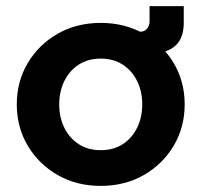

<svg xmlns="http://www.w3.org/2000/svg" viewBox="-20 -597 660 629"><path d="M310 12Q231 12 169 -23.5Q107 -59 71 -119.5Q35 -180 35 -255Q35 -330 71 -390.5Q107 -451 169 -486.5Q231 -522 310 -522Q389 -522 451 -486.5Q513 -451 549 -390.5Q585 -330 585 -255Q585 -180 549 -119.5Q513 -59 451 -23.5Q389 12 310 12ZM310 -105Q352 -105 382.5 -125Q413 -145 429.5 -179Q446 -213 446 -255Q446 -297 429.5 -331Q413 -365 382.5 -385Q352 -405 310 -405Q268 -405 237.5 -385Q207 -365 190.5 -331Q174 -297 174 -255Q174 -213 190.5 -179Q207 -145 237.5 -125Q268 -105 310 -105ZM406 -420V-493H438Q454 -493 462 -503.5Q470 -514 470 -526V-577H582V-522Q582 -470 552 -445Q522 -420 459 -420Z"/></svg>

Font: MuseoModerno Thin SemiBold
Style: Regular
Weight: 600
Version: Version 1.003